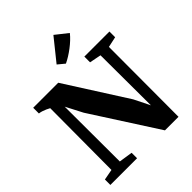

<svg xmlns="http://www.w3.org/2000/svg" viewBox="-267 -1151 1307 1307"><g transform="rotate(-45 386.0 -498.0)"><path d="M27 0V-52.5L104.5 -67L107 -659Q95.5 -665.5 82 -671.5Q68.5 -677.5 54.8 -682Q41 -686.5 27 -688V-743H268L549 -302L605.5 -188L603.5 -671.5L519.5 -688V-743H761V-688L684.5 -671.5L683 0H552.5L246.5 -476L184 -596.5L185.5 -67.5L284 -52.5V0ZM397 -798 348 -838.5 475 -996.5 563.5 -926.5Q548 -907 528.2 -888.5Q508.5 -870 486 -853Q463.5 -836 441 -822Q418.5 -808 397.5 -798Z"/></g></svg>

Font: Merriweather 48pt ExtraBold
Style: Regular
Weight: 800
Version: Version 2.100